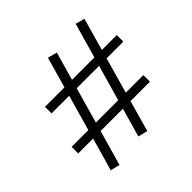

<svg xmlns="http://www.w3.org/2000/svg" viewBox="-164 -719 929 929"><g transform="rotate(-45 300.5 -254.5)"><path d="M356 41 307 29 478 -571 525 -558ZM43 -119V-164H534V-119ZM145 62 97 50 267 -550 315 -537ZM89 -347V-392H580V-347Z"/></g></svg>

Font: Ysabeau Infant Light
Style: Italic
Weight: 300
Italic angle: -12°
Designer: Christian Thalmann (Catharsis Fonts)
Version: Version 2.001;gftools[0.9.30]; featfreeze: ss01,ss02,lnum